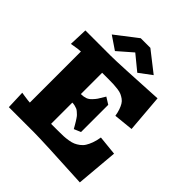

<svg xmlns="http://www.w3.org/2000/svg" viewBox="-258 -1100 1276 1276"><g transform="rotate(45 380.0 -462.0)"><path d="M318.8 -943.8H409.2L553.2 -831.1L464.8 -765.1L359.9 -851.1L257.8 -762.2L165 -825.2ZM680.2 -740.2 702.1 -474.1 564 -460Q559.6 -487.8 552.2 -508.8Q544.9 -529.8 535.9 -544.9Q526.9 -560.1 512.7 -570.1Q498.5 -580.1 484.9 -586.2Q471.2 -592.3 449.7 -595.2Q428.2 -598.1 409.2 -599.1Q390.1 -600.1 360.8 -600.1H299.8V-399.9Q324.7 -399.9 343 -406.2Q361.3 -412.6 377 -429.2Q392.6 -445.8 400.6 -457.5Q408.7 -469.2 424.8 -497.1Q426.3 -499 427 -500.5Q427.7 -502 429 -503.9Q430.2 -505.9 431.2 -507.8L479 -478V-222.2L431.2 -202.1Q428.7 -206.5 418.7 -223.9Q408.7 -241.2 405.5 -246.3Q402.3 -251.5 393.1 -265.4Q383.8 -279.3 378.7 -283.9Q373.5 -288.6 363.5 -297.9Q353.5 -307.1 345 -310.3Q336.4 -313.5 324.7 -316.7Q313 -319.8 299.8 -319.8V-120.1H367.2Q397 -120.1 417.2 -121.1Q437.5 -122.1 461.4 -126Q485.4 -129.9 501.5 -137Q517.6 -144 534.4 -156.5Q551.3 -168.9 562.5 -186.8Q573.7 -204.6 583.3 -230.5Q592.8 -256.3 598.1 -290L735.8 -275.9L710 20Q339.8 0 259.8 0H22.9L18.1 -130.9L42 -127Q87.4 -120.1 100.1 -120.1V-600.1Q80.1 -600.1 41 -592.8L17.1 -588.9L22 -720.2H261.2Q296.9 -720.2 401.6 -725.3Q506.3 -730.5 593.3 -735.4Z"/></g></svg>

Font: Zantroke
Style: Regular
Weight: 500
Foundry: gluk
Version: Version 0.36